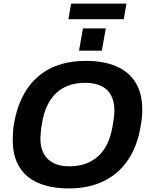

<svg xmlns="http://www.w3.org/2000/svg" viewBox="-20 -1037 833 1069"><path d="M363 12Q264 12 194 -18Q124 -48 87.5 -108Q51 -168 51 -258Q51 -281 52.5 -304Q54 -327 58 -349Q77 -459 128 -537.5Q179 -616 262 -657Q345 -698 459 -698Q557 -698 627 -668Q697 -638 734.5 -578Q772 -518 772 -428Q772 -406 770 -384Q768 -362 764 -340Q747 -229 695 -150Q643 -71 559.5 -29.5Q476 12 363 12ZM365 -111Q416 -111 456.5 -125.5Q497 -140 527.5 -168Q558 -196 577.5 -237Q597 -278 606 -330Q609 -349 611.5 -363Q614 -377 615 -387.5Q616 -398 616.5 -406Q617 -414 617 -422Q617 -470 599 -505Q581 -540 544.5 -558Q508 -576 454 -576Q404 -576 363.5 -561.5Q323 -547 293 -519Q263 -491 243.5 -450Q224 -409 215 -357Q211 -338 209.5 -324Q208 -310 207 -299.5Q206 -289 205.5 -281Q205 -273 205 -265Q205 -217 223 -182.5Q241 -148 277 -129.5Q313 -111 365 -111ZM420 -755 442 -879H569L547 -755ZM361 -930 376 -1017H684L669 -930Z"/></svg>

Font: Archivo SemiBold
Style: Bold Italic
Weight: 700
Italic angle: -10°
Version: Version 2.001